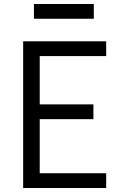

<svg xmlns="http://www.w3.org/2000/svg" viewBox="-20 -942 640 962"><path d="M96 0V-735H512V-661H179V-419H448V-345H179V-74H512V0ZM150 -848V-922H450V-848Z"/></svg>

Font: Iosevka Mono
Style: Regular
Weight: 400
Designer: Belleve Invis
Foundry: Belleve Invis
Version: Version 11.1.1